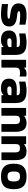

<svg xmlns="http://www.w3.org/2000/svg" viewBox="1646 -2195 558 3890"><g transform="rotate(90 1925.0 -250.0)"><path d="M275 -179C341 -170 359 -167 359 -147C359 -128 325 -121 255 -121C191 -121 135 -125 63 -134V-10C136 2 190 9 265 9C428 9 517 -42 517 -159C517 -287 393 -308 293 -318C237 -324 207 -331 207 -354C207 -373 222 -380 302 -380C377 -380 427 -373 480 -363V-486C412 -501 360 -509 285 -509C127 -509 49 -458 49 -347C49 -199 198 -190 275 -179Z M845 -509C783 -509 733 -501 658 -486V-358C716 -369 772 -376 819 -376C912 -376 934 -361 934 -317V-309C877 -311 835 -311 813 -311C669 -311 598 -260 598 -156C598 -46 663 9 793 9C848 9 897 -3 929 -42H934V0H1093V-280C1093 -443 1031 -509 845 -509ZM756 -161C756 -189 779 -205 822 -205C841 -205 882 -204 934 -202V-172C934 -135 911 -118 822 -118C779 -118 756 -131 756 -161Z M1470 -509C1421 -509 1385 -488 1358 -462H1350V-500H1192V0H1350V-291C1350 -351 1378 -377 1457 -377C1472 -377 1503 -375 1530 -369V-502C1511 -507 1491 -509 1470 -509Z M1820 -509C1758 -509 1708 -501 1633 -486V-358C1691 -369 1747 -376 1794 -376C1887 -376 1909 -361 1909 -317V-309C1852 -311 1810 -311 1788 -311C1644 -311 1573 -260 1573 -156C1573 -46 1638 9 1768 9C1823 9 1872 -3 1904 -42H1909V0H2068V-280C2068 -443 2006 -509 1820 -509ZM1731 -161C1731 -189 1754 -205 1797 -205C1816 -205 1857 -204 1909 -202V-172C1909 -135 1886 -118 1797 -118C1754 -118 1731 -131 1731 -161Z M2167 -500V0H2325V-291C2325 -350 2347 -376 2409 -376C2469 -376 2493 -350 2493 -291V0H2650V-295C2650 -442 2589 -509 2473 -509C2411 -509 2367 -488 2333 -462H2325V-500Z M2741 -500V0H2899V-291C2899 -350 2921 -376 2983 -376C3043 -376 3067 -350 3067 -291V0H3224V-295C3224 -442 3163 -509 3047 -509C2985 -509 2941 -488 2907 -462H2899V-500Z M3297 -256V-244C3297 -66 3383 9 3556 9C3731 9 3813 -66 3813 -244V-256C3813 -434 3731 -509 3556 -509C3383 -509 3297 -434 3297 -256ZM3455 -248V-252C3455 -348 3485 -376 3556 -376C3628 -376 3656 -347 3656 -252V-248C3656 -153 3628 -124 3556 -124C3485 -124 3455 -152 3455 -248Z"/></g></svg>

Font: LT Wave Alt Black
Style: Regular
Weight: 900
Designer: Daniel Lyons
Version: Version 2.5 (Glyphs App)